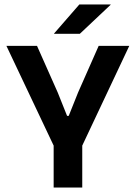

<svg xmlns="http://www.w3.org/2000/svg" viewBox="-20 -846 612 866"><path d="M228.5 -175.5 9 -639H147L240.5 -428.5L282.5 -323.5H290L332 -428.5L425 -639H563L344.5 -175.5ZM222 0V-294.5H351V0ZM338 -826H479V-824.5L340 -693.5H224V-695Z"/></svg>

Font: Anek Odia SemiBold
Style: Regular
Weight: 600
Version: Version 1.003